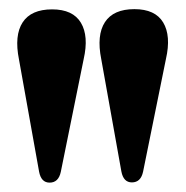

<svg xmlns="http://www.w3.org/2000/svg" viewBox="-20 -817 406 420"><path d="M268.5 -418Q250 -418 245.5 -442L201.5 -687.5Q191 -740 209.5 -768.5Q228 -797 274 -797Q319.5 -797 337 -767.8Q354.5 -738.5 343 -688L293 -441.5Q288 -418 268.5 -418ZM88.5 -417.5Q70 -417.5 65.5 -441.5L21.5 -687Q11 -739.5 29.5 -768Q48 -796.5 94 -796.5Q139.5 -796.5 157 -767.2Q174.5 -738 163 -687.5L113 -441Q108 -417.5 88.5 -417.5Z"/></svg>

Font: Fraunces 144pt Soft
Style: Bold
Weight: 700
Version: Version 1.000;[0bf87f6ff]